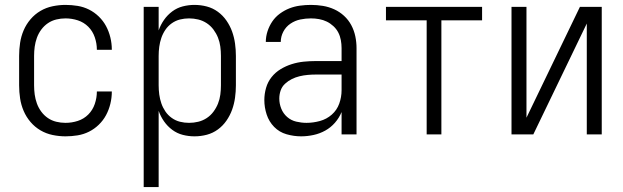

<svg xmlns="http://www.w3.org/2000/svg" viewBox="-20 -548 2540 783"><path d="M247 8Q221 8 194.5 2.5Q168 -3 145 -16.5Q122 -30 104.5 -50.5Q87 -71 76.5 -95.5Q66 -120 62 -146.5Q58 -173 58 -200V-320Q58 -347 62 -373.5Q66 -400 76.5 -424.5Q87 -449 104.5 -469.5Q122 -490 145 -503.5Q168 -517 194.5 -522.5Q221 -528 247 -528Q272 -528 296.5 -524Q321 -520 343 -509Q365 -498 383 -480.5Q401 -463 412.5 -441.5Q424 -420 430 -395.5Q436 -371 436 -346Q436 -346 436 -345.5Q436 -345 436 -345H375Q375 -345 375 -345.5Q375 -346 375 -346Q375 -371 366.5 -396Q358 -421 340 -439Q322 -457 297.5 -465Q273 -473 247 -473Q228 -473 209.5 -468.5Q191 -464 175.5 -453.5Q160 -443 148.5 -427.5Q137 -412 130.5 -394Q124 -376 121.5 -357.5Q119 -339 119 -320V-200Q119 -181 121.5 -162.5Q124 -144 130.5 -126Q137 -108 148.5 -92.5Q160 -77 175.5 -66.5Q191 -56 209.5 -51.5Q228 -47 247 -47Q273 -47 297.5 -55Q322 -63 340 -81Q358 -99 366.5 -124Q375 -149 375 -174Q375 -174 375 -174.5Q375 -175 375 -175H436Q436 -175 436 -174.5Q436 -174 436 -174Q436 -149 430 -124.5Q424 -100 412.5 -78.5Q401 -57 383 -39.5Q365 -22 343 -11Q321 0 296.5 4Q272 8 247 8Z M566 215V-520H627V-424Q635 -447 649 -467Q663 -487 682.5 -501.5Q702 -516 725.5 -522Q749 -528 773 -528Q799 -528 823.5 -521.5Q848 -515 868.5 -500Q889 -485 903.5 -464Q918 -443 926.5 -419.5Q935 -396 938.5 -370.5Q942 -345 942 -320V-200Q942 -175 938.5 -149.5Q935 -124 926.5 -100.5Q918 -77 903.5 -56Q889 -35 868.5 -20Q848 -5 823.5 1.5Q799 8 773 8Q749 8 725.5 2Q702 -4 682.5 -18.5Q663 -33 649 -53Q635 -73 627 -96V215ZM751 -47Q770 -47 788.5 -51.5Q807 -56 823 -66.5Q839 -77 850.5 -92.5Q862 -108 869 -125.5Q876 -143 878.5 -162Q881 -181 881 -200V-320Q881 -339 878.5 -358Q876 -377 869 -394.5Q862 -412 850.5 -427.5Q839 -443 823 -453.5Q807 -464 788.5 -468.5Q770 -473 751 -473Q732 -473 714 -468.5Q696 -464 680.5 -453Q665 -442 654.5 -426.5Q644 -411 638 -393.5Q632 -376 629.5 -357.5Q627 -339 627 -320V-200Q627 -181 629.5 -162.5Q632 -144 638 -126.5Q644 -109 654.5 -93.5Q665 -78 680.5 -67Q696 -56 714 -51.5Q732 -47 751 -47Z M1208 8Q1178 8 1148.5 -0.5Q1119 -9 1098 -30.5Q1077 -52 1067.5 -81Q1058 -110 1058 -140Q1058 -165 1065 -189.5Q1072 -214 1087.5 -233.5Q1103 -253 1124.5 -266Q1146 -279 1170 -286.5Q1194 -294 1218.5 -296.5Q1243 -299 1268 -299H1373V-352Q1373 -368 1370 -384.5Q1367 -401 1359.5 -415.5Q1352 -430 1339.5 -441.5Q1327 -453 1312.5 -460Q1298 -467 1281.5 -470Q1265 -473 1248 -473Q1226 -473 1204.5 -468.5Q1183 -464 1164.5 -451.5Q1146 -439 1135.5 -419Q1125 -399 1125 -377H1064Q1064 -399 1071 -420.5Q1078 -442 1090.5 -460.5Q1103 -479 1121.5 -492.5Q1140 -506 1160.5 -514Q1181 -522 1203.5 -525Q1226 -528 1248 -528Q1273 -528 1297 -524Q1321 -520 1343 -510Q1365 -500 1383 -483.5Q1401 -467 1412.5 -445.5Q1424 -424 1429 -400Q1434 -376 1434 -352V0H1373V-91Q1363 -67 1346 -47.5Q1329 -28 1306.5 -15.5Q1284 -3 1258.5 2.5Q1233 8 1208 8ZM1230 -47Q1257 -47 1284.5 -54.5Q1312 -62 1333 -80.5Q1354 -99 1363.5 -125.5Q1373 -152 1373 -180V-244H1268Q1252 -244 1235 -242.5Q1218 -241 1201.5 -237Q1185 -233 1170 -225.5Q1155 -218 1142.5 -206.5Q1130 -195 1124.5 -179Q1119 -163 1119 -146Q1119 -125 1127 -105Q1135 -85 1151 -71Q1167 -57 1188 -52Q1209 -47 1230 -47Z M1720 0V-465H1554V-520H1946V-465H1780V0Z M2066 0V-520H2127V-68L2345 -520H2434V0H2373V-452L2155 0Z"/></svg>

Font: Iosevka SS04 Light
Style: Regular
Weight: 300
Monospace: yes
Designer: Belleve Invis
Foundry: Belleve Invis
Version: Version 19.0.0; ttfautohint (v1.8.4)